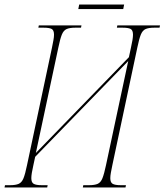

<svg xmlns="http://www.w3.org/2000/svg" viewBox="-42 -826 725 846"><path d="M-22 0 -20 -10H2Q27 -10 40.5 -16Q54 -22 61.5 -40.5Q69 -59 77 -98L187 -616Q191 -636 193.5 -649.5Q196 -663 196 -673Q196 -693 185.5 -698.5Q175 -704 150 -704H127L129 -714H317L315 -704H290Q265 -704 251.5 -698Q238 -692 230.5 -673.5Q223 -655 215 -616L116 -152L526 -574L535 -616Q544 -655 544 -673Q544 -693 533.5 -698.5Q523 -704 498 -704H473L475 -714H663L661 -704H638Q613 -704 599.5 -698Q586 -692 578.5 -673.5Q571 -655 563 -616L453 -98Q449 -79 446.5 -65Q444 -51 444 -41Q444 -22 454.5 -16Q465 -10 490 -10H513L511 0H323L325 -10H350Q375 -10 388.5 -16Q402 -22 409.5 -41Q417 -60 425 -98L523 -557L113 -135L105 -98Q96 -59 96 -41Q96 -22 106.5 -16Q117 -10 142 -10H168L166 0ZM303 -786 307 -806H505L501 -786Z"/></svg>

Font: Noto Serif Display ExtraCondensed Thin
Style: Italic
Weight: 100
Width: 2
Italic angle: -12°
Designer: Monotype Design Team
Foundry: Monotype Imaging Inc.
Version: Version 2.009